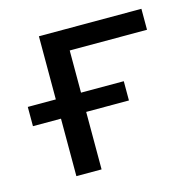

<svg xmlns="http://www.w3.org/2000/svg" viewBox="-80 -574 657 655"><g transform="rotate(-15 248.5 -247.0)"><path d="M112 0V-203H13V-271H112V-494H474V-420H201V-271H352V-203H201V0Z"/></g></svg>

Font: Nunito Sans 8pt
Style: Regular
Weight: 400
Version: Version 3.101;gftools[0.9.27]